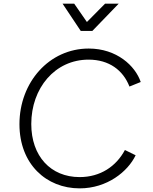

<svg xmlns="http://www.w3.org/2000/svg" viewBox="-20 -1024 840 1056"><path d="M418 12C569 12 683 -80 726 -170L667 -199C619 -109 532 -50 418 -50C259 -50 152 -165 152 -342C152 -539 282 -696 467 -696C580 -696 657 -638 692 -548L754 -573C724 -662 622 -757 468 -757C251 -757 87 -572 87 -341C87 -121 235 12 418 12ZM324 -1004 424 -854H488L633 -1004H558L458 -903L388 -1004Z"/></svg>

Font: Mluvka Light
Style: Italic
Weight: 300
Italic angle: -8°
Designer: Modified by Jiří Krblich, Original typeface by Gumpita Rahayu
Foundry: Gumpita Rahayu & Jiří Krblich
Version: Version 2.000;Glyphs 3.1.1 (3134)